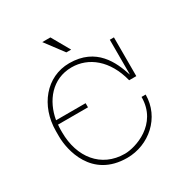

<svg xmlns="http://www.w3.org/2000/svg" viewBox="-202 -1055 1156 1210"><g transform="rotate(-30 376.0 -450.0)"><path d="M410 -768 335 -900H276L375 -768ZM356 -670C478 -670 588 -585 630 -418H682V-700H652V-448H651C617 -553 553 -700 356 -700C189 -700 70 -555 70 -371V-332C70 -236 117 0 376 0C534 0 675 -121 675 -288H645C645 -88 451 -30 376 -30C204 -30 100 -164 100 -345V-365C100 -377 101 -388 102 -400H320V-430H105C127 -558 213 -670 356 -670Z"/></g></svg>

Font: Space Cowgirl Thin
Style: Regular
Weight: 100
Designer: Valery Marier
Foundry: Valery Marier
Version: Version 1.000;hotconv 1.0.109;makeotfexe 2.5.65596